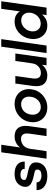

<svg xmlns="http://www.w3.org/2000/svg" viewBox="1120 -1880 772 3052"><g transform="rotate(-90 1506.0 -354.0)"><path d="M231 12Q167 12 116 -8.5Q65 -29 37 -67.5Q9 -106 10 -159H133Q134 -118 166.5 -99.5Q199 -81 241 -81Q288 -81 310.5 -96.5Q333 -112 336 -137Q340 -160 330 -171.5Q320 -183 303.5 -188Q287 -193 271 -196Q253 -200 230.5 -205Q208 -210 194 -214Q155 -225 122.5 -241.5Q90 -258 73.5 -287Q57 -316 64 -361Q74 -424 124.5 -466Q175 -508 265 -508Q328 -508 373 -489.5Q418 -471 441.5 -435Q465 -399 463 -347H347Q349 -380 322.5 -397.5Q296 -415 261 -415Q219 -415 197 -401.5Q175 -388 172 -363Q168 -340 184.5 -329Q201 -318 231 -311Q242 -308 257.5 -304.5Q273 -301 288.5 -298Q304 -295 312 -293Q340 -287 366.5 -278Q393 -269 413.5 -253Q434 -237 444 -210.5Q454 -184 449 -144Q443 -99 416.5 -63.5Q390 -28 343.5 -8Q297 12 231 12Z M869 0 908 -273Q917 -340 896 -373Q875 -406 821 -406Q785 -406 752 -389.5Q719 -373 696.5 -341.5Q674 -310 667 -265L629 0H510L611 -720H731L688 -421Q718 -462 764 -485Q810 -508 864 -508Q956 -508 999.5 -449Q1043 -390 1027 -279L988 0Z M1324 12Q1245 12 1189 -24Q1133 -60 1107 -121.5Q1081 -183 1092 -258Q1103 -332 1144 -388Q1185 -444 1247 -476Q1309 -508 1380 -508Q1458 -508 1514.5 -472Q1571 -436 1597.5 -374.5Q1624 -313 1612 -238Q1602 -165 1560.5 -108.5Q1519 -52 1457.5 -20Q1396 12 1324 12ZM1330 -92Q1371 -92 1405 -110.5Q1439 -129 1462.5 -164Q1486 -199 1493 -248Q1500 -295 1487 -330Q1474 -365 1445.5 -384.5Q1417 -404 1374 -404Q1336 -404 1301 -386Q1266 -368 1242 -333.5Q1218 -299 1211 -247Q1204 -201 1217.5 -166Q1231 -131 1260 -111.5Q1289 -92 1330 -92Z M1832 12Q1738 12 1694 -47Q1650 -106 1666 -217L1704 -496H1824L1786 -223Q1777 -156 1798 -123Q1819 -90 1874 -90Q1910 -90 1942 -106Q1974 -122 1996.5 -153.5Q2019 -185 2025 -228L2063 -496H2182L2112 0H1993L2003 -74Q1975 -34 1930 -11Q1885 12 1832 12Z M2189 0 2290 -720H2410L2308 0Z M2625 12Q2554 12 2502.5 -24Q2451 -60 2427.5 -120Q2404 -180 2415 -255Q2425 -327 2464 -384.5Q2503 -442 2562 -475Q2621 -508 2691 -508Q2749 -508 2789 -485Q2829 -462 2850 -423L2892 -720H3012L2911 0H2791L2803 -71Q2774 -38 2731 -13Q2688 12 2625 12ZM2656 -93Q2699 -93 2736 -113.5Q2773 -134 2797.5 -170.5Q2822 -207 2829 -253Q2838 -319 2804 -361Q2770 -403 2708 -403Q2665 -403 2628 -382Q2591 -361 2566.5 -325.5Q2542 -290 2535 -244Q2529 -201 2542.5 -166.5Q2556 -132 2585 -112.5Q2614 -93 2656 -93Z"/></g></svg>

Font: Host Grotesk Light SemiBold
Style: Italic
Weight: 600
Italic angle: -8°
Version: Version 1.003